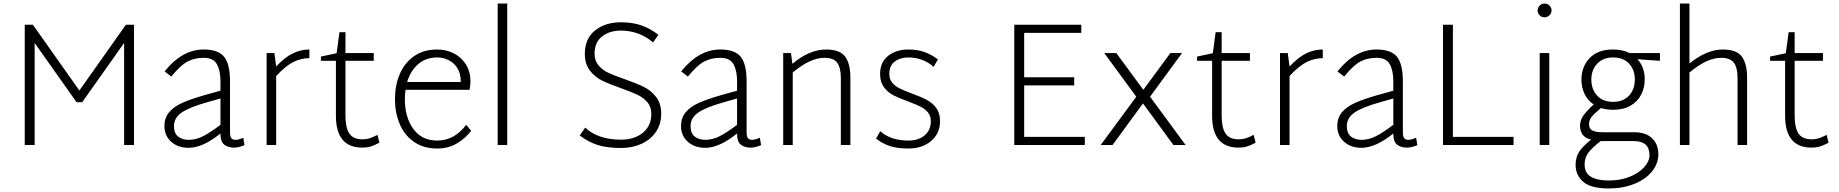

<svg xmlns="http://www.w3.org/2000/svg" viewBox="-20 -820 10401 1086"><path d="M738 -680V0H682V-577L445 -242H413L176 -577V0H120V-680H166L429 -308L692 -680Z M1363 1Q1329 15 1305 15Q1269 15 1248 -2Q1227 -19 1227 -63V-65Q1127 16 1047 16Q986 16 948 -18.5Q910 -53 910 -107Q910 -153 936 -184.5Q962 -216 1009.5 -237.5Q1057 -259 1134 -281L1227 -307V-361Q1227 -420 1207 -456.5Q1187 -493 1133 -493Q1080 -493 1040 -471.5Q1000 -450 949 -387L911 -416Q1010 -540 1132 -540Q1215 -540 1248 -498.5Q1281 -457 1281 -360V-70Q1281 -48 1288.5 -38.5Q1296 -29 1312 -29Q1329 -29 1356 -41ZM1227 -114V-263L1153 -242Q1050 -213 1007 -183Q964 -153 964 -107Q964 -66 987.5 -47.5Q1011 -29 1048 -29Q1088 -29 1128.5 -49.5Q1169 -70 1227 -114Z M1730 -540V-491Q1683 -491 1639.5 -469.5Q1596 -448 1542 -390V0H1488V-520H1532L1542 -444Q1591 -496 1636 -518Q1681 -540 1730 -540Z M2126 -13Q2099 2 2077 8.5Q2055 15 2030 15Q1880 15 1880 -165V-476H1795V-500L1884 -519L1900 -638H1934V-520H2094V-476H1934V-167Q1934 -97 1956 -64.5Q1978 -32 2030 -32Q2053 -32 2070 -37.5Q2087 -43 2115 -57Z M2645 -80Q2611 -36 2563 -8Q2515 20 2453 20Q2375 20 2321 -18Q2267 -56 2240.5 -119.5Q2214 -183 2214 -259Q2214 -336 2240.5 -399.5Q2267 -463 2321 -501.5Q2375 -540 2453 -540Q2503 -540 2546 -518.5Q2589 -497 2615 -456Q2641 -415 2641 -360Q2641 -340 2636 -312H2274Q2270 -289 2270 -260Q2270 -156 2318 -90.5Q2366 -25 2453 -25Q2550 -25 2617 -114ZM2283 -356H2586V-361Q2586 -405 2566.5 -435.5Q2547 -466 2516.5 -480.5Q2486 -495 2453 -495Q2389 -495 2345.5 -457.5Q2302 -420 2283 -356Z M2795 -800H2849V0H2795Z M3259 -54 3290 -98Q3363 -30 3493 -30Q3568 -30 3616 -69Q3664 -108 3664 -176Q3664 -216 3641 -242.5Q3618 -269 3584.5 -284.5Q3551 -300 3493 -321Q3427 -344 3386 -364Q3345 -384 3316.5 -421Q3288 -458 3288 -515Q3288 -602 3346 -648Q3404 -694 3492 -694Q3557 -694 3607.5 -676.5Q3658 -659 3704 -623L3674 -580Q3636 -613 3589.5 -630Q3543 -647 3492 -647Q3428 -647 3385.5 -614Q3343 -581 3343 -516Q3343 -476 3366 -449.5Q3389 -423 3422.5 -407.5Q3456 -392 3514 -372Q3582 -348 3622.5 -328Q3663 -308 3691.5 -271Q3720 -234 3720 -176Q3720 -118 3690 -74Q3660 -30 3608.5 -6.5Q3557 17 3493 17Q3413 17 3360 0Q3307 -17 3259 -54Z M4285 1Q4251 15 4227 15Q4191 15 4170 -2Q4149 -19 4149 -63V-65Q4049 16 3969 16Q3908 16 3870 -18.5Q3832 -53 3832 -107Q3832 -153 3858 -184.5Q3884 -216 3931.5 -237.5Q3979 -259 4056 -281L4149 -307V-361Q4149 -420 4129 -456.5Q4109 -493 4055 -493Q4002 -493 3962 -471.5Q3922 -450 3871 -387L3833 -416Q3932 -540 4054 -540Q4137 -540 4170 -498.5Q4203 -457 4203 -360V-70Q4203 -48 4210.5 -38.5Q4218 -29 4234 -29Q4251 -29 4278 -41ZM4149 -114V-263L4075 -242Q3972 -213 3929 -183Q3886 -153 3886 -107Q3886 -66 3909.5 -47.5Q3933 -29 3970 -29Q4010 -29 4050.5 -49.5Q4091 -70 4149 -114Z M4790 -381V0H4736V-379Q4736 -438 4715 -465.5Q4694 -493 4644 -493Q4603 -493 4559.5 -473Q4516 -453 4464 -410V0H4410V-520H4454L4462 -459Q4558 -540 4652 -540Q4731 -540 4760.5 -499.5Q4790 -459 4790 -381Z M4935 -36 4959 -78Q5017 -25 5119 -25Q5175 -25 5210 -54.5Q5245 -84 5245 -135Q5245 -165 5228 -185Q5211 -205 5186.5 -217Q5162 -229 5117 -246Q5067 -264 5034.5 -280.5Q5002 -297 4980 -326.5Q4958 -356 4958 -401Q4958 -468 5003.5 -504Q5049 -540 5118 -540Q5169 -540 5208.5 -526Q5248 -512 5285 -484L5261 -442Q5232 -468 5195 -481.5Q5158 -495 5118 -495Q5071 -495 5040.5 -471.5Q5010 -448 5010 -402Q5010 -372 5027 -352Q5044 -332 5068.5 -320Q5093 -308 5138 -291Q5190 -272 5221.5 -255.5Q5253 -239 5275 -210Q5297 -181 5297 -135Q5297 -65 5246.5 -22.5Q5196 20 5119 20Q5056 20 5014.5 6.5Q4973 -7 4935 -36Z M6116 -46V0H5717V-680H6096V-634H5773V-383H6056V-337H5773V-46Z M6617 0 6445 -235 6273 0H6206L6407 -273L6226 -520H6294L6447 -312L6600 -520H6666L6485 -273L6686 0Z M7082 -13Q7055 2 7033 8.5Q7011 15 6986 15Q6836 15 6836 -165V-476H6751V-500L6840 -519L6856 -638H6890V-520H7050V-476H6890V-167Q6890 -97 6912 -64.5Q6934 -32 6986 -32Q7009 -32 7026 -37.5Q7043 -43 7071 -57Z M7462 -540V-491Q7415 -491 7371.5 -469.5Q7328 -448 7274 -390V0H7220V-520H7264L7274 -444Q7323 -496 7368 -518Q7413 -540 7462 -540Z M7997 1Q7963 15 7939 15Q7903 15 7882 -2Q7861 -19 7861 -63V-65Q7761 16 7681 16Q7620 16 7582 -18.5Q7544 -53 7544 -107Q7544 -153 7570 -184.5Q7596 -216 7643.5 -237.5Q7691 -259 7768 -281L7861 -307V-361Q7861 -420 7841 -456.5Q7821 -493 7767 -493Q7714 -493 7674 -471.5Q7634 -450 7583 -387L7545 -416Q7644 -540 7766 -540Q7849 -540 7882 -498.5Q7915 -457 7915 -360V-70Q7915 -48 7922.5 -38.5Q7930 -29 7946 -29Q7963 -29 7990 -41ZM7861 -114V-263L7787 -242Q7684 -213 7641 -183Q7598 -153 7598 -107Q7598 -66 7621.5 -47.5Q7645 -29 7682 -29Q7722 -29 7762.5 -49.5Q7803 -70 7861 -114Z M8541 -46V0H8142V-680H8198V-46Z M8677 -760Q8677 -776 8688.5 -788Q8700 -800 8716 -800Q8733 -800 8744.5 -788.5Q8756 -777 8756 -760Q8756 -745 8744 -733.5Q8732 -722 8716 -722Q8700 -722 8688.5 -733.5Q8677 -745 8677 -760ZM8689 -520H8743V0H8689Z M9369 -476 9242 -485Q9283 -440 9283 -371Q9283 -324 9263 -285Q9243 -246 9203 -222.5Q9163 -199 9104 -199Q9068 -199 9035 -209Q8996 -176 8982 -158Q8968 -140 8968 -117Q8968 -92 8986.5 -82Q9005 -72 9045 -72H9224Q9289 -72 9324.5 -38Q9360 -4 9360 52Q9360 106 9323.5 150.5Q9287 195 9223 220.5Q9159 246 9080 246Q8979 246 8935.5 208.5Q8892 171 8892 113Q8892 69 8912 38.5Q8932 8 8979 -30Q8943 -40 8930 -61Q8917 -82 8917 -109Q8917 -138 8934 -163.5Q8951 -189 8994 -229Q8960 -252 8942.5 -289Q8925 -326 8925 -369Q8925 -442 8971 -491Q9017 -540 9104 -540Q9157 -540 9197 -520H9369ZM9227 -370Q9227 -425 9194.5 -460Q9162 -495 9104 -495Q9047 -495 9014 -459.5Q8981 -424 8981 -370Q8981 -315 9013.5 -279.5Q9046 -244 9104 -244Q9162 -244 9194.5 -279.5Q9227 -315 9227 -370ZM9222 -22H9045H9034Q8988 13 8965.5 42Q8943 71 8943 110Q8943 159 8979 180Q9015 201 9080 201Q9145 201 9197.5 180Q9250 159 9280 125.5Q9310 92 9310 58Q9310 -22 9222 -22Z M9862 -381V0H9808V-379Q9808 -438 9787 -465.5Q9766 -493 9716 -493Q9675 -493 9631.5 -473Q9588 -453 9536 -410V0H9482V-800H9536V-461Q9634 -540 9724 -540Q9803 -540 9832.5 -499.5Q9862 -459 9862 -381Z M10323 -13Q10296 2 10274 8.5Q10252 15 10227 15Q10077 15 10077 -165V-476H9992V-500L10081 -519L10097 -638H10131V-520H10291V-476H10131V-167Q10131 -97 10153 -64.5Q10175 -32 10227 -32Q10250 -32 10267 -37.5Q10284 -43 10312 -57Z"/></svg>

Font: Martel Sans ExtraLight
Style: Regular
Weight: 275
Designer: Dan Reynolds and Mathieu Réguer
Foundry: Dan Reynolds and Mathieu Réguer
Version: Version 1.002; ttfautohint (v1.1) -l 5 -r 5 -G 72 -x 0 -D la